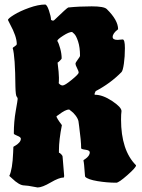

<svg xmlns="http://www.w3.org/2000/svg" viewBox="-20 -796 625 847"><path d="M333 -550Q333 -587 324.5 -613Q316 -639 307 -647L298 -655Q284 -655 258.5 -638.5Q233 -622 233 -616V-615Q239 -606 245.5 -582.5Q252 -559 252 -538Q252 -536 244 -528Q236 -520 234 -520Q240 -473 240 -453Q240 -433 239 -429Q247 -419 256.5 -419Q266 -419 296.5 -444Q327 -469 327 -475.5Q327 -482 320 -495.5Q313 -509 313 -514.5Q313 -520 323 -533Q333 -546 333 -550ZM521 -622Q531 -622 531 -584Q531 -546 526.5 -515Q522 -484 516 -478Q467 -428 402 -394Q397 -384 397 -381Q397 -378 399 -378Q433 -378 474.5 -350.5Q516 -323 516 -306Q514 -292 514 -269Q514 -133 580 -67V-66Q580 -57 542 -23.5Q504 10 493 10Q452 10 410 3Q368 -4 356 -16Q355 -17 354 -32Q351 -78 348 -88Q348 -90 355 -94Q376 -108 376 -124Q376 -133 357 -135.5Q338 -138 338 -142Q338 -174 329 -240L326 -262Q323 -274 313 -287Q303 -300 294 -306L285 -313Q269 -313 239 -290L229 -283Q229 -276 253 -244Q240 -178 240 -133V-122Q244 -122 250 -115.5Q256 -109 256 -106L263 -21Q263 -13 261 -13Q241 -13 203.5 9Q166 31 146 31Q145 31 135 29Q100 22 87 22Q65 22 32 -10L21 -20Q35 -48 38 -123L39 -148Q39 -149 47.5 -153.5Q56 -158 64 -166.5Q72 -175 72 -184Q72 -191 56.5 -197Q41 -203 41 -207Q41 -259 49.5 -307Q58 -355 58 -360Q58 -365 53.5 -370Q49 -375 48 -414Q47 -547 36 -584Q36 -586 45 -591.5Q54 -597 54 -602Q54 -635 24 -690Q15 -707 15 -708Q15 -714 41.5 -730.5Q68 -747 108.5 -761.5Q149 -776 179 -776Q187 -776 196 -749.5Q205 -723 205 -709Q209 -705 213 -705Q217 -705 219 -707Q275 -761 281 -763Q330 -768 384.5 -768Q439 -768 451 -756Q501 -707 501 -667Q477 -649 477 -633Q477 -620 499 -620Z"/></svg>

Font: Piedra
Style: Regular
Weight: 400
Designer: Angel Koziupa & Ale Paul
Foundry: Angel Koziupa and Alejandro Paul
Version: Version 1.000